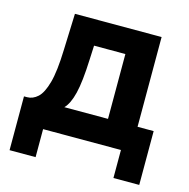

<svg xmlns="http://www.w3.org/2000/svg" viewBox="-98 -619 828 841"><g transform="rotate(15 316.0 -198.5)"><path d="M18 127V-117H32Q58 -117 80 -137Q102 -157 116.5 -209Q131 -261 134 -359L140 -524H533V-117H606V127H489V0H136V127ZM201 -117H399V-411H257L254 -346Q250 -246 237 -193Q224 -140 201 -117Z"/></g></svg>

Font: Raleway
Style: Bold
Weight: 700
Designer: Matt McInerney, Pablo Impallari, Rodrigo Fuenzalida
Foundry: Matt McInerney, Pablo Impallari, Rodrigo Fuenzalida
Version: Version 4.026